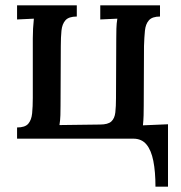

<svg xmlns="http://www.w3.org/2000/svg" viewBox="-20 -520 677 720"><path d="M563 180Q563 124 555 83.5Q547 43 529 21.5Q511 0 480 0H44V-42Q74 -42 86 -56Q98 -70 100.5 -95Q103 -120 103 -153V-376Q103 -394 104 -413Q105 -432 107 -450L44 -447V-500H268V-458Q238 -458 225.5 -444Q213 -430 210.5 -405Q208 -380 208 -347L207 -124Q207 -106 206.5 -88Q206 -70 203 -51L355 -53Q385 -53 397.5 -64.5Q410 -76 412.5 -98.5Q415 -121 415 -152L416 -376Q416 -394 416.5 -413Q417 -432 420 -450L356 -447V-500H580V-458Q551 -458 538.5 -444Q526 -430 523.5 -405Q521 -380 520 -347L519 -124Q519 -106 518.5 -87.5Q518 -69 516 -50L610 -54V180Z"/></svg>

Font: Lora Medium
Style: Regular
Weight: 500
Designer: Olga Karpushina, Alexei Vanyashin (Cyrillic)
Foundry: Cyreal
Version: Version 3.004